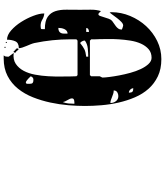

<svg xmlns="http://www.w3.org/2000/svg" viewBox="53 -920 894 1040"><g transform="rotate(90 500.0 -400.0)"><path d="M117 -620Q109 -620 98.5 -610Q88 -600 78 -587Q68 -574 59.5 -562Q51 -550 47 -547Q46 -550 46 -557Q46 -609 66.5 -658Q87 -707 121.5 -744.5Q156 -782 202 -804.5Q248 -827 300 -827Q354 -827 393.5 -808Q433 -789 461 -757.5Q489 -726 507 -684Q525 -642 535.5 -596Q546 -550 550 -503Q554 -456 554 -413Q554 -372 550 -323.5Q546 -275 535.5 -226Q525 -177 507 -131.5Q489 -86 460.5 -50.5Q432 -15 391.5 6Q351 27 297 27H280Q285 21 286 16.5Q287 12 287 6V0L267 -27Q303 -23 326 -38.5Q349 -54 363.5 -81Q378 -108 384.5 -143.5Q391 -179 393 -215Q395 -251 394.5 -283.5Q394 -316 394 -338L393 -367L387 -373H200L193 -367V-332Q193 -237 213 -140Q215 -131 219.5 -119.5Q224 -108 229 -96.5Q234 -85 237.5 -74Q241 -63 241 -55Q212 -55 203.5 -35.5Q195 -16 195 9Q170 9 144.5 -13.5Q119 -36 99 -67.5Q79 -99 66 -133Q53 -167 53 -190V-193Q72 -191 86.5 -182Q101 -173 120 -173Q137 -173 137.5 -177.5Q138 -182 138 -196Q93 -196 71 -211.5Q49 -227 40.5 -253Q32 -279 32.5 -314Q33 -349 33 -388Q33 -412 32.5 -443Q32 -474 40 -500Q41 -498 46.5 -493Q52 -488 53 -487Q54 -486 57 -486Q63 -486 66.5 -495.5Q70 -505 73.5 -517Q77 -529 81.5 -541.5Q86 -554 93 -560Q99 -565 107 -570Q115 -575 122.5 -581Q130 -587 135 -594Q140 -601 140 -610V-613Q139 -614 131.5 -616.5Q124 -619 120 -620ZM400 -510Q400 -521 397 -545Q394 -569 388.5 -598.5Q383 -628 374.5 -659Q366 -690 354 -715.5Q342 -741 326.5 -757.5Q311 -774 293 -774Q265 -774 246.5 -758Q228 -742 216.5 -716.5Q205 -691 200 -659.5Q195 -628 193 -597Q191 -566 191.5 -538.5Q192 -511 192 -494Q192 -490 192.5 -482Q193 -474 193 -466.5Q193 -459 193 -453Q193 -447 193 -447L200 -440H387L393 -447V-493Q393 -494 396.5 -500Q400 -506 400 -507ZM482 -651Q482 -665 477 -670Q472 -675 458 -675Q458 -666 465.5 -658.5Q473 -651 482 -651ZM538 -551Q538 -568 528 -581Q518 -594 500 -594Q489 -594 479.5 -588Q470 -582 470 -569Q480 -569 488.5 -566Q497 -563 505 -560Q513 -557 521 -554Q529 -551 538 -551ZM153 -435Q146 -435 139 -432Q132 -429 132 -420H153ZM287 -431Q267 -431 242.5 -428.5Q218 -426 200 -413V-410Q200 -404 204 -397Q208 -390 213 -387Q233 -403 247 -410Q261 -417 287 -420ZM542 -356Q539 -356 534.5 -356Q530 -356 525 -355Q520 -354 516.5 -351.5Q513 -349 513 -343Q513 -333 522 -319Q531 -305 533 -293Q539 -308 540.5 -324Q542 -340 542 -356ZM162 -319Q153 -319 147 -314Q141 -309 137.5 -301.5Q134 -294 132.5 -285Q131 -276 131 -269Q143 -269 149.5 -273Q156 -277 159 -283.5Q162 -290 162 -299Q162 -308 162 -319ZM434 -114Q434 -126 429 -130Q424 -134 413 -134Q406 -134 402 -131.5Q398 -129 393 -120Q394 -119 398 -114.5Q402 -110 407 -105.5Q412 -101 417.5 -97Q423 -93 427 -93Q434 -93 434 -103Q434 -113 434 -114ZM253 -47Q258 -47 258 -40H260Q265 -40 265 -33.5Q265 -27 260 -27Q255 -27 255 -33H253Q248 -33 248 -40H247Q242 -40 242 -46.5Q242 -53 247 -53Q252 -53 252 -47ZM213 13Q213 16 210 16Q207 16 207 13Q206 10 210 10Q214 10 213 13ZM240 20Q239 23 236.5 23Q234 23 233 20Q233 17 237 17Q241 17 240 20Z"/></g></svg>

Font: Genkaimincho
Style: Regular
Weight: 800
Designer: Dr. Ken Lunde (project architect, glyph set definition & overall production); Masataka HATTORI \u670D \u90E8 \u6B63 \u8C
Foundry: Adobe Systems Incorporated
Version: Version 1.00